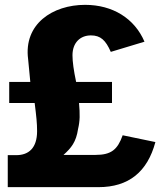

<svg xmlns="http://www.w3.org/2000/svg" viewBox="-20 -772 695 792"><path d="M12 0H386C511 0 588 -63 621 -186L486 -214C465 -155 439 -133 374 -133H242C274 -162 294 -186 302 -240C310 -274 310 -300 306 -347H442V-434H294C284 -482 279 -517 279 -544C279 -596 311 -626 355 -626C395 -626 416 -606 437 -558L576 -600C535 -696 445 -752 331 -752C197 -752 77 -673 96 -528L105 -434H18V-347H123C130 -291 133 -264 133 -231C133 -161 98 -132 47 -132H12Z"/></svg>

Font: 18Franklin
Style: Bold
Weight: 700
Designer: Pablo Impallari, Rodrigo Fuenzalida (Modified by Dan O. Williams)
Version: Version 0.025;PS 000.025;hotconv 1.0.88;makeotf.lib2.5.64775